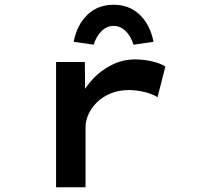

<svg xmlns="http://www.w3.org/2000/svg" viewBox="-20 -788 836 808"><path d="M216 0V-527H337L339 -333L302 -337Q319 -393 356 -438.5Q393 -484 443 -511Q493 -538 547 -538Q584 -538 619 -530Q654 -522 676 -508L643 -379Q621 -393 587 -401Q553 -409 523 -409Q480 -409 446 -395Q412 -381 388.5 -358Q365 -335 352.5 -307.5Q340 -280 340 -251V0ZM374 -600 290 -612Q304 -684 348 -726Q392 -768 458 -768Q524 -768 568 -726Q612 -684 626 -612L542 -600Q530 -637 508 -658Q486 -679 458 -679Q430 -679 408 -658Q386 -637 374 -600Z"/></svg>

Font: Lexend Zetta Medium
Style: Regular
Weight: 500
Designer: Bonnie Shaver-Troup, Thomas Jockin
Foundry: Lexend
Version: Version 1.007